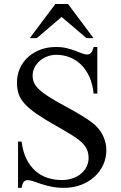

<svg xmlns="http://www.w3.org/2000/svg" viewBox="-20 -909 596 945"><path d="M503.4 -168.9Q503.4 -131.3 488 -97.7Q472.7 -64 444.8 -38.8Q417 -13.7 378.7 1Q340.3 15.6 294.4 15.6Q260.7 15.6 232.9 9.8Q205.1 3.9 183.1 -3.4Q161.1 -10.7 144.5 -16.6Q127.9 -22.5 116.2 -22.5Q104.5 -22.5 97.2 -14.2Q89.8 -5.9 86.4 15.6H68.8V-211.9H86.4Q92.8 -160.6 111.1 -124.8Q129.4 -88.9 156 -66.2Q182.6 -43.5 215.6 -33.2Q248.5 -22.9 283.7 -22.9Q314 -22.9 338.6 -31.7Q363.3 -40.5 380.4 -55.4Q397.5 -70.3 406.7 -89.8Q416 -109.4 416 -131.3Q416 -155.8 407.5 -174.3Q398.9 -192.9 379.9 -210.2Q360.8 -227.5 330.3 -246.3Q299.8 -265.1 256.3 -289.6Q197.3 -322.8 159.7 -348.9Q122.1 -375 100.6 -399.2Q79.1 -423.3 71.3 -448Q63.5 -472.7 63.5 -503.4Q63.5 -538.6 76.9 -570.1Q90.3 -601.6 115.5 -625.5Q140.6 -649.4 176.3 -663.6Q211.9 -677.7 256.3 -677.7Q285.2 -677.7 308.8 -671.9Q332.5 -666 351.1 -658.9Q369.6 -651.9 384 -646.2Q398.4 -640.6 409.2 -640.6Q420.4 -640.6 428 -648.7Q435.5 -656.7 440.9 -677.7H459V-448.2H440.9Q436 -495.1 419.9 -530.8Q403.8 -566.4 379.2 -590.6Q354.5 -614.7 323.2 -627Q292 -639.2 256.8 -639.2Q232.9 -639.2 211.7 -630.9Q190.4 -622.6 174.8 -608.6Q159.2 -594.7 149.9 -576.2Q140.6 -557.6 140.6 -537.1Q140.6 -517.6 147.9 -501.2Q155.3 -484.9 173.8 -467.5Q192.4 -450.2 224.4 -430.2Q256.3 -410.2 305.2 -383.8Q352.5 -358.4 383.5 -339.1Q414.6 -319.8 432.1 -306.6Q465.8 -281.7 484.6 -245.8Q503.4 -210 503.4 -168.9ZM405.8 -721.2 283.2 -825.7 161.1 -721.2H126.5L252.4 -889.2H314.9L440.4 -721.2Z"/></svg>

Font: Doulos SIL Viet
Style: Regular
Weight: 400
Designer: Walt Agee, Victor Gaultney, Peter Martin, Debbi Hosken, Becca Hirsbrunner
Foundry: SIL International
Version: Version 5.000